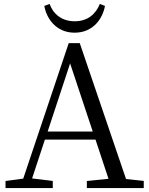

<svg xmlns="http://www.w3.org/2000/svg" viewBox="-20 -955 759 975"><path d="M487 -935C466 -883 425 -847 359 -847C295 -847 250 -883 232 -935L205 -925C216 -862 264 -789 359 -789C454 -789 502 -862 513 -925ZM222 -287 336 -633 451 -287ZM620 -46 385 -736H329L98 -48L8 -36V0H248V-36L143 -49L208 -246H465L531 -47L421 -36V0H710V-36Z"/></svg>

Font: Source Han Serif K
Style: Regular
Weight: 400
Designer: Ryoko NISHIZUKA 西塚涼子 (kana & ideographs); Frank Grießhammer (Latin, Greek & Cyrillic); Wenlong ZHANG 张文龙 (bopomofo); San
Foundry: Adobe Systems Incorporated
Version: Version 1.001;PS 1.001;hotconv 16.6.54;makeotf.lib2.5.65590